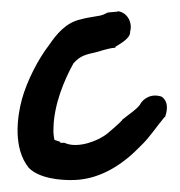

<svg xmlns="http://www.w3.org/2000/svg" viewBox="-43 -489 515 548"><g transform="rotate(-5 214.0 -214.5)"><path d="M20 -224C1 -173 -18 -85 22 -26C48 6 108 18 149 20C228 24 296 -17 345 -60C372 -81 395 -111 421 -137L422 -136C427 -148 439 -176 418 -195C390 -208 364 -195 353 -177C341 -164 321 -154 299 -139V-138C288 -128 271 -116 254 -104C224 -84 166 -69 132 -87L131 -88C125 -89 121 -89 118 -89V-92L102 -99C101 -106 100 -118 102 -132C109 -199 144 -266 175 -312C196 -332 212 -334 242 -338C254 -340 277 -346 295 -346H298L299 -349C333 -365 344 -376 344 -388C353 -411 343 -442 315 -449L312 -448H286C275 -445 276 -443 262 -441C244 -439 226 -439 205 -435C163 -429 134 -399 111 -371C75 -332 39 -274 20 -224Z"/></g></svg>

Font: Stray Cat
Style: ExBlkCn
Weight: 1000
Version: Version 1.0